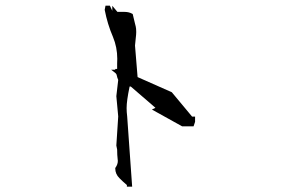

<svg xmlns="http://www.w3.org/2000/svg" viewBox="-20 -766 1040 693"><path d="M443.4 -92.3H438V-98.1Q421.4 -112.3 411.1 -123Q396 -137.7 396 -158.2V-159.7L397 -161.1Q405.3 -172.9 405.3 -185.5Q405.3 -187.5 404.8 -189.9Q402.8 -206.5 402.8 -226.1L399.9 -240.7L406.7 -345.7L399.9 -418.9L406.7 -477.5Q402.8 -486.3 401.4 -494.1Q400.9 -498.5 397 -502L394 -504.4L381.3 -514.2H396V-517.1H402.8V-536.1V-536.6Q403.3 -544.9 403.3 -553.7Q403.3 -595.2 387.7 -632.8Q367.7 -679.2 357.9 -730.5L360.8 -745.6H376.5L385.3 -727.1V-745.1L403.8 -723.1H429.2Q444.8 -723.1 456.5 -716.8L459 -715.3Q463.4 -694.8 467 -681.9Q470.7 -668.9 471.2 -662.1Q471.7 -655.3 471.7 -650.4Q471.7 -645.5 471.2 -640.1L467.3 -601.6L476.6 -487.8L600.1 -433.1L673.3 -345.2H684.1V-326.2L678.7 -310.1H637.2L528.3 -370.6L540.5 -376.5V-377.4L452.1 -453.6H447.8Q437 -402.3 437 -376Q437 -361.8 439 -346.2Q442.9 -284.7 447.8 -221.7Q452.6 -158.7 457 -92.3Z"/></svg>

Font: Bakudai
Style: Medium
Weight: 500
Version: Version 1.48